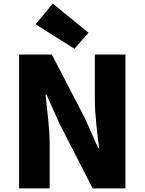

<svg xmlns="http://www.w3.org/2000/svg" viewBox="-20 -1047 804 1067"><path d="M86 0H256V-247C256 -337 241 -439 233 -522H238L311 -359L495 0H677V-744H507V-498C507 -409 521 -302 531 -223H526L453 -388L268 -744H86ZM394 -776 472 -865 273 -1027 178 -912Z"/></svg>

Font: Noto Sans T Chinese Black
Style: Bold
Weight: 900
Designer: Ryoko NISHIZUKA (kana & ideographs); Paul D. Hunt (Latin, Greek & Cyrillic); Wenlong ZHANG (bopomofo); Sandoll Communica
Foundry: Adobe Systems Incorporated
Version: Version 1.000;PS 1;hotconv 1.0.78;makeotf.lib2.5.61930